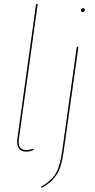

<svg xmlns="http://www.w3.org/2000/svg" viewBox="-20 -752 478 964"><path d="M169.4 -731.9 75.2 -57.1Q65.9 1.5 112.3 1.5Q130.4 1.5 147 -6.3L149.4 0.5Q130.9 9.3 111.3 9.3Q85.4 9.3 74 -8.1Q62.5 -25.4 67.4 -57.1L161.1 -731ZM395.5 -691.4Q386.2 -691.4 386.2 -700.7Q386.2 -705.1 389.2 -708Q392.1 -710.9 396.5 -710.9Q405.8 -710.9 405.8 -702.1Q405.8 -697.8 402.8 -694.6Q399.9 -691.4 395.5 -691.4ZM189 191.9 186.5 185.5Q235.8 157.2 258.5 121.3Q281.2 85.4 292 6.8L365.7 -517.6H374L299.8 6.8Q293.9 49.3 285.4 78.1Q276.9 106.9 262.5 127.9Q248 148.9 231.7 162.6Q215.3 176.3 189 191.9Z"/></svg>

Font: Fira Sans Compressed Eight
Style: Italic
Weight: 100
Width: 3
Italic angle: -8°
Designer: Carrois Corporate & Edenspiekermann AG
Foundry: Carrois Corporate GbR & Edenspiekermann AG
Version: Version 4.203;PS 004.203;hotconv 1.0.88;makeotf.lib2.5.64775